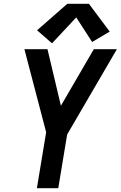

<svg xmlns="http://www.w3.org/2000/svg" viewBox="-20 -995 638 1015"><path d="M175 0H288L335 -284L598 -735H476L302 -436L231 -735H109L224 -296ZM255 -766 383 -903 467 -773 560 -828 450 -975H336L176 -835Z"/></svg>

Font: Iosevka Sparkle Semibold
Style: Italic
Weight: 600
Italic angle: -9°
Designer: Belleve Invis
Foundry: Belleve Invis
Version: Version 4.5.0; ttfautohint (v1.8.3)